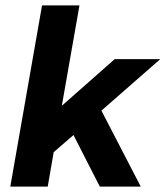

<svg xmlns="http://www.w3.org/2000/svg" viewBox="-20 -688 611 708"><path d="M18 0 135 -668H273L208 -298L403 -470H571L354 -280L499 0H348L251 -190L178 -127L156 0Z"/></svg>

Font: Gantari
Style: Bold Italic
Weight: 700
Italic angle: -10°
Designer: Anugrah Pasau
Foundry: Lafontype
Version: Version 1.000; ttfautohint (v1.8.4.7-5d5b)